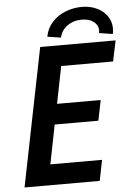

<svg xmlns="http://www.w3.org/2000/svg" viewBox="-60 -953 684 997"><g transform="rotate(-5 282.0 -454.0)"><path d="M171.4 -719.7H564.5L542 -611.8H271.5L232.9 -418H460.4L439 -312H211.4L170.9 -107.9H440.4L418.9 0H26.9ZM483.9 -778.8Q483.9 -806.2 460.7 -824.2Q437.5 -842.3 398.9 -842.3Q354.5 -842.3 323 -819.3Q291.5 -796.4 283.2 -758.8L212.9 -769.5Q221.2 -814 250 -845.2Q278.8 -876.5 319.8 -892.3Q360.8 -908.2 404.3 -908.2Q447.8 -908.2 482.4 -891.8Q517.1 -875.5 536.6 -846.9Q556.2 -818.4 556.2 -783.2Q556.2 -767.6 552.7 -753.9L482.4 -765.1Q483.9 -772 483.9 -778.8Z"/></g></svg>

Font: Reddit Sans Vanilla SemiBold
Style: Italic
Weight: 600
Italic angle: -11.25°
Designer: Stephen Hutchings
Version: Version 1.013